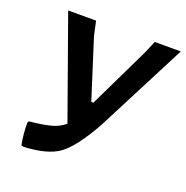

<svg xmlns="http://www.w3.org/2000/svg" viewBox="-119 -753 847 873"><g transform="rotate(20 305.0 -317.0)"><path d="M65 -99 69 -108Q139 -115 176 -125.5Q213 -136 238 -158L65 -643H200L215 -574L306 -288H316L458 -582L484 -643H610L383 -202Q311 -75 255 -35.5Q199 4 86 9L75 6Q65 -44 65 -99Z"/></g></svg>

Font: Alegreya Sans SC
Style: Bold Italic
Weight: 700
Italic angle: -7°
Designer: Juan Pablo del Peral
Foundry: Huerta Tipografica
Version: Version 2.007